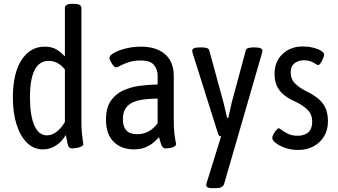

<svg xmlns="http://www.w3.org/2000/svg" viewBox="-20 -772 1762 1000"><path d="M204 6Q156 6 121 -28Q86 -62 66.5 -123Q47 -184 47 -264Q47 -391 92.5 -460Q138 -529 212 -529Q250 -529 274 -514.5Q298 -500 318 -478V-730Q318 -752 355 -752H366Q404 -752 404 -730V-148Q404 -107 406.5 -80Q409 -53 411.5 -38.5Q414 -24 414 -21Q414 -15 406.5 -10.5Q399 -6 389 -3.5Q379 -1 369.5 0Q360 1 356 1Q337 1 332.5 -21Q328 -43 323 -69Q300 -31 269 -12.5Q238 6 204 6ZM225 -67Q250 -67 274 -85Q298 -103 318 -136V-410Q301 -432 279.5 -443.5Q258 -455 234 -455Q184 -455 160 -406.5Q136 -358 136 -265Q136 -172 158.5 -119.5Q181 -67 225 -67Z M678 6Q612 6 572 -33.5Q532 -73 532 -149Q532 -210 556.5 -246Q581 -282 621 -300.5Q661 -319 708 -325Q755 -331 801 -332V-379Q801 -410 782 -433.5Q763 -457 714 -457Q677 -457 650 -448Q623 -439 607 -430Q591 -421 585 -421Q578 -421 570 -431Q562 -441 556 -452.5Q550 -464 550 -470Q550 -483 573.5 -496.5Q597 -510 634.5 -519.5Q672 -529 715 -529Q769 -529 807 -511Q845 -493 865 -459.5Q885 -426 885 -378V-148Q885 -107 888 -80Q891 -53 894 -38.5Q897 -24 897 -22Q897 -15 890.5 -10.5Q884 -6 875 -3.5Q866 -1 857 0Q848 1 843 1Q827 1 820 -18.5Q813 -38 808 -58Q783 -28 751.5 -11Q720 6 678 6ZM695 -73Q728 -73 754.5 -88Q781 -103 801 -130V-259Q769 -258 737.5 -255Q706 -252 679 -242Q652 -232 636 -210Q620 -188 620 -150Q620 -112 638.5 -92.5Q657 -73 695 -73Z M1086 208Q1054 208 1054 192Q1054 190 1054.5 187.5Q1055 185 1058 175L1137 -79L1151 -61H1142Q1135 -61 1127 -62.5Q1119 -64 1116 -75L985 -490Q983 -497 982 -501Q981 -505 981 -508Q981 -525 1020 -525H1034Q1048 -525 1058 -521.5Q1068 -518 1070 -509L1144 -238Q1149 -218 1153.5 -198Q1158 -178 1163 -158H1169Q1174 -177 1178 -197.5Q1182 -218 1187 -238L1260 -509Q1262 -518 1272.5 -521.5Q1283 -525 1297 -525H1309Q1328 -525 1337.5 -520.5Q1347 -516 1347 -508Q1347 -505 1346 -501.5Q1345 -498 1343 -490L1147 187Q1143 198 1132.5 203Q1122 208 1107 208Z M1534 9Q1496 9 1465 -2Q1434 -13 1416 -27.5Q1398 -42 1398 -53Q1398 -60 1404 -72Q1410 -84 1418.5 -94Q1427 -104 1432 -104Q1436 -104 1448.5 -94Q1461 -84 1481.5 -74.5Q1502 -65 1530 -65Q1566 -65 1586 -83Q1606 -101 1606 -138Q1606 -176 1582.5 -199.5Q1559 -223 1518 -243Q1483 -258 1459 -277.5Q1435 -297 1422.5 -323.5Q1410 -350 1410 -388Q1410 -452 1452 -491Q1494 -530 1557 -530Q1584 -530 1609.5 -524Q1635 -518 1651.5 -508Q1668 -498 1668 -487Q1668 -480 1662.5 -467Q1657 -454 1650 -443.5Q1643 -433 1637 -433Q1633 -433 1613 -445.5Q1593 -458 1562 -458Q1534 -458 1514 -442.5Q1494 -427 1494 -397Q1494 -360 1516 -338Q1538 -316 1569 -300Q1607 -282 1634 -261Q1661 -240 1674.5 -211Q1688 -182 1688 -140Q1688 -94 1667 -60.5Q1646 -27 1611.5 -9Q1577 9 1534 9Z"/></svg>

Font: Asap Condensed VF Beta
Style: Regular
Weight: 400
Designer: Pablo Cosgaya
Foundry: Omnibus-Type
Version: Version 1.008